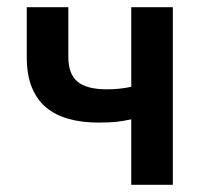

<svg xmlns="http://www.w3.org/2000/svg" viewBox="-20 -511 571 531"><path d="M343 0V-181Q320 -176 301.5 -174Q283 -172 252 -172Q207 -172 170.5 -182Q134 -192 108 -213.5Q82 -235 68 -269.5Q54 -304 54 -353V-491H169V-353Q169 -307 194 -285.5Q219 -264 276 -264Q311 -264 343 -271V-491H458V0Z"/></svg>

Font: Giro Semibold
Style: Regular
Weight: 600
Designer: Paul D. Hunt
Foundry: Adobe Systems Incorporated
Version: Version 1.000;PS 1.0;hotconv 1.0.88;makeotf.lib2.5.647800